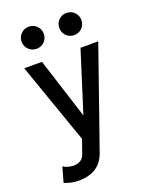

<svg xmlns="http://www.w3.org/2000/svg" viewBox="-173 -818 885 1133"><g transform="rotate(-20 270.0 -251.5)"><path d="M291 115.2Q252 225.6 121.1 225.6Q96.2 225.6 72 220.2Q47.9 214.8 30.8 207.5L57.6 112.8Q67.9 120.6 86.2 126.2Q104.5 131.8 121.1 131.8Q177.2 131.8 192.4 85L222.2 0L43.9 -507.8H155.3L276.9 -127L397.5 -507.8H508.8L331.5 0ZM319.8 -660.2Q319.8 -689.5 339.8 -709.5Q359.9 -729.5 389.2 -729.5Q418.5 -729.5 438.5 -709.5Q458.5 -689.5 458.5 -660.2Q458.5 -630.9 438.5 -610.8Q418.5 -590.8 389.2 -590.8Q359.9 -590.8 339.8 -610.8Q319.8 -630.9 319.8 -660.2ZM83 -660.2Q83 -689.5 103.3 -709.5Q123.5 -729.5 152.8 -729.5Q181.6 -729.5 201.9 -709.5Q222.2 -689.5 222.2 -660.2Q222.2 -630.9 201.9 -610.8Q181.6 -590.8 152.8 -590.8Q123.5 -590.8 103.3 -610.8Q83 -630.9 83 -660.2Z"/></g></svg>

Font: Giphurs Medium
Style: Regular
Weight: 500
Version: Version 0.920; ttfautohint (v1.8.4.7-5d5b)